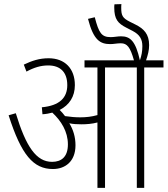

<svg xmlns="http://www.w3.org/2000/svg" viewBox="-20 -916 817 936"><path d="M348 -208C348 -248 337 -284 318 -315C335 -311 357 -310 377 -310C402 -310 429 -312 455 -319V0H492V-587H647V0H683V-587H777V-622H692C701 -648 707 -671 707 -696C707 -750 681 -776 641 -796L613 -810C577 -828 571 -841 571 -878C571 -885 571 -890 572 -896L538 -895C537 -890 537 -884 537 -879C537 -822 555 -802 596 -781L627 -765C661 -747 674 -725 674 -691C674 -665 670 -645 662 -622C641 -716 615 -739 570 -739C554 -739 536 -735 520 -735C475 -735 462 -755 442 -832L409 -824C436 -719 469 -701 518 -701C535 -701 550 -705 569 -705C600 -705 615 -686 633 -622H392V-587H455V-355C427 -347 400 -344 371 -344C348 -344 323 -346 297 -350C289 -361 280 -371 271 -380C318 -404 345 -445 345 -501C345 -582 296 -632 217 -632C172 -632 136 -620 96 -601L109 -567C146 -587 179 -597 215 -597C276 -597 308 -562 308 -501C308 -439 270 -401 184 -393L187 -359C205 -360 220 -363 235 -367C278 -327 311 -275 311 -212C311 -152 280 -127 234 -127C157 -127 107 -200 57 -364L22 -354C84 -160 143 -92 238 -92C296 -92 348 -127 348 -208Z"/></svg>

Font: Noto Sans Condensed ExtraLight
Style: Regular
Weight: 200
Width: 3
Designer: Monotype Design Team
Foundry: Monotype Imaging Inc.
Version: Version 2.013